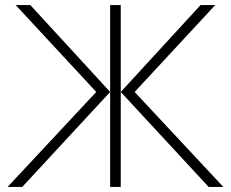

<svg xmlns="http://www.w3.org/2000/svg" viewBox="-20 -740 914 760"><path d="M361 -376 42 -720H100L416 -376V-720H458V-376L774 -720H832L513 -376L864 0H806L458 -376V0H416V-376L68 0H10Z"/></svg>

Font: Tap Sans
Style: Regular
Weight: 400
Designer: Tap Payments
Foundry: Tap Payments
Version: Version 1.001;Glyphs 3.1.2 (3151)